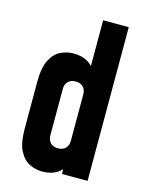

<svg xmlns="http://www.w3.org/2000/svg" viewBox="-115 -821 689 905"><g transform="rotate(15 229.0 -368.5)"><path d="M181 13Q148.5 13 118.2 -1.5Q88 -16 68.5 -53.8Q49 -91.5 49 -162V-388Q49 -458.5 68.5 -496.5Q88 -534.5 118.2 -548.8Q148.5 -563 181 -563Q223 -563 251.8 -545.2Q280.5 -527.5 296 -495L274 -466V-750H399V0H274V-84L296 -55Q280.5 -23 251.8 -5Q223 13 181 13ZM224 -112Q248 -112 261 -125.8Q274 -139.5 274 -162V-388Q274 -410.5 261 -424.2Q248 -438 224 -438Q200 -438 187 -424.2Q174 -410.5 174 -388V-162Q174 -139.5 187 -125.8Q200 -112 224 -112Z"/></g></svg>

Font: Mohave Light
Style: Bold
Weight: 700
Version: Version 2.003